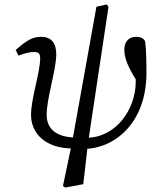

<svg xmlns="http://www.w3.org/2000/svg" viewBox="-20 -652 704 860"><path d="M306 13 323 -36C233 -36 189 -74 189 -138C189 -212 232 -340 232 -409C232 -460 209 -487 165 -487C127 -487 103 -474 50 -428L63 -403C95 -415 115 -419 134 -419C153 -419 160 -411 160 -390C160 -331 119 -209 119 -138C119 -53 185 13 306 13ZM272 188 353 173 374 -10 466 -622 458 -632 412 -622 302 -10 262 181 272 188ZM356 15C484 15 636 -92 636 -327C636 -368 635 -433 630 -467C623 -480 612 -487 589 -487C566 -487 537 -475 537 -428C537 -396 549 -355 601 -277L609 -344L579 -381C585 -347 588 -315 588 -286C588 -162 499 -35 367 -35L356 15Z"/></svg>

Font: Source Serif Variable
Style: Italic
Weight: 389
Italic angle: -12°
Designer: Frank Grießhammer
Foundry: Adobe Systems Incorporated
Version: Version 3.001;hotconv 1.0.111;makeotfexe 2.5.65597